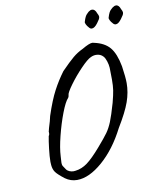

<svg xmlns="http://www.w3.org/2000/svg" viewBox="-95 -911 824 1023"><g transform="rotate(-10 317.0 -399.0)"><path d="M116 -61Q115 -66 115 -79Q115 -107 120 -149Q125 -191 130 -216Q134 -220 134.5 -228Q135 -236 134 -238Q134 -241 139 -258Q151 -295 156 -320Q183 -402 209 -451Q235 -500 267 -543Q310 -587 334.5 -607.5Q359 -628 389 -642Q428 -665 445 -665Q448 -665 454 -663Q510 -651 538 -617.5Q566 -584 579 -514Q588 -453 588 -422Q588 -372 570 -321Q552 -270 505 -193Q451 -87 377.5 -23Q304 41 239 41Q204 41 175 20Q140 -7 129 -22.5Q118 -38 116 -61ZM379 -110Q418 -155 434.5 -178Q451 -201 464 -233Q477 -265 496 -331Q507 -373 510.5 -396.5Q514 -420 514 -453L513 -518Q512 -535 506 -553.5Q500 -572 492 -581Q477 -598 453 -598Q438 -598 424 -591Q405 -583 368 -544.5Q331 -506 301.5 -465.5Q272 -425 272 -413Q272 -412 271 -407Q270 -402 267 -398Q250 -380 229 -325Q208 -270 192 -206Q176 -142 174 -99L172 -65Q172 -56 173.5 -51Q175 -46 180 -39.5Q185 -33 189 -26Q194 -18 205 -13Q216 -8 228 -8Q235 -8 239 -9Q273 -13 303.5 -35.5Q334 -58 379 -110ZM425 -782Q434 -813 445 -822Q447 -824 451.5 -828.5Q456 -833 459 -834Q465 -839 473 -839Q490 -839 498 -815Q505 -803 505 -796Q505 -789 501 -782Q497 -775 488 -763Q471 -740 456 -740Q447 -740 440 -750Q433 -757 428 -767Q423 -777 425 -782ZM554 -782Q563 -813 574 -822Q576 -824 581 -828.5Q586 -833 589 -834Q595 -839 603 -839Q619 -839 627 -815Q634 -803 634 -796Q634 -789 630 -782Q626 -775 617 -763Q600 -740 586 -740Q576 -740 569 -750Q562 -757 557 -767Q552 -777 554 -782Z"/></g></svg>

Font: Caveat
Style: Regular
Weight: 400
Designer: Pablo Impallari
Foundry: Pablo Impallari
Version: Version 1.500; ttfautohint (v1.6)